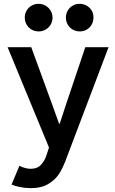

<svg xmlns="http://www.w3.org/2000/svg" viewBox="-20 -766 597 999"><path d="M40 194.3 81.1 96.7Q95.2 104 110.6 108.2Q126 112.3 139.6 112.3Q175.3 112.3 194.8 89.8Q214.4 67.4 222.7 39.1L234.9 1.5L19.5 -520.5H142.6L253.9 -215.8L287.1 -123H291L321.3 -215.8L423.8 -520.5H544.9L322.3 66.4Q307.6 105.5 289.3 135.7Q271 166 234.1 189.5Q197.3 212.9 139.6 212.9Q111.8 212.9 84.2 207.3Q56.6 201.7 40 194.3ZM322.8 -674.8Q322.8 -694.3 332.3 -710.7Q341.8 -727.1 358.2 -736.6Q374.5 -746.1 394 -746.1Q414.1 -746.1 430.9 -736.6Q447.8 -727.1 457.3 -710.7Q466.8 -694.3 466.3 -674.8Q466.3 -654.8 457 -638.2Q447.8 -621.6 431.4 -612.1Q415 -602.5 395 -602.5Q375 -602.5 358.4 -612.1Q341.8 -621.6 332.3 -638.2Q322.8 -654.8 322.8 -674.8ZM108.9 -674.8Q108.9 -694.3 118.4 -710.7Q127.9 -727.1 144.3 -736.6Q160.6 -746.1 180.2 -746.1Q200.2 -746.1 216.8 -736.6Q233.4 -727.1 243.2 -710.9Q252.9 -694.8 253.4 -674.8Q253.4 -654.8 243.7 -638.2Q233.9 -621.6 217.5 -612.1Q201.2 -602.5 181.2 -602.5Q161.1 -602.5 144.5 -612.1Q127.9 -621.6 118.4 -638.2Q108.9 -654.8 108.9 -674.8Z"/></svg>

Font: Reddit Sans Strawberry SemiBold
Style: Regular
Weight: 600
Designer: Stephen Hutchings
Foundry: Reddit
Version: Version 1.013